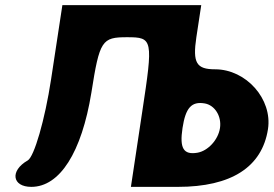

<svg xmlns="http://www.w3.org/2000/svg" viewBox="-20 -778 1066 748"><path d="M179 -469C155 -311 113 -167 88 -153C18 -113 27 -50 102 -50C213 -50 298 -184 336 -417C368 -621 377 -633 475 -633C576 -633 577 -625 534 -342L490 -50H673C881 -50 1001 -127 1024 -275C1042 -392 939 -508 818 -508C745 -508 730 -533 745 -633L764 -758H223ZM837 -279C830 -233 790 -190 749 -183C695 -174 679 -200 691 -279C703 -358 726 -384 778 -375C817 -368 844 -325 837 -279Z"/></svg>

Font: Hussar Skorodowane
Style: Ky
Weight: 700
Foundry: Cannot Into Space Fonts
Version: Version 0.892